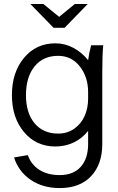

<svg xmlns="http://www.w3.org/2000/svg" viewBox="-20 -728 595 967"><path d="M423.8 -2V-68.8Q394 -30.8 351.1 -10.5Q308.1 9.8 258.8 9.8Q162.1 9.8 101.1 -62.7Q40 -135.3 40 -249Q40 -363.8 101.1 -436.8Q162.1 -509.8 258.8 -509.8Q307.6 -509.8 350.3 -486.6Q393.1 -463.4 423.8 -424.8Q428.7 -461.9 439 -500H500Q495.1 -455.1 495.1 -359.9V-2.9Q495.1 99.6 438.7 159.4Q382.3 219.2 280.8 219.2Q195.3 219.2 134.3 177.5Q73.2 135.7 50.8 64.9L120.1 53.2Q137.2 101.6 178.7 127.7Q220.2 153.8 280.8 153.8Q349.6 153.8 386.7 112.1Q423.8 70.3 423.8 -2ZM110.8 -249Q110.8 -159.2 154.1 -107.2Q197.3 -55.2 272.9 -55.2Q319.8 -55.2 354.7 -80.3Q389.6 -105.5 406.7 -144.8Q423.8 -184.1 423.8 -231V-264.2Q423.8 -339.8 382.1 -393.3Q340.3 -446.8 272.9 -446.8Q197.3 -446.8 154.1 -393.6Q110.8 -340.3 110.8 -249ZM421.9 -708 305.2 -587.9H250L132.8 -708H198.2L277.8 -643.1L356.9 -708Z"/></svg>

Font: LT Superior
Style: Regular
Weight: 400
Designer: Daniel Lyons
Foundry: LyonsType
Version: Version 1.000